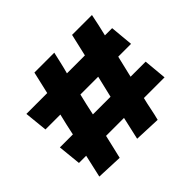

<svg xmlns="http://www.w3.org/2000/svg" viewBox="-131 -675 847 847"><g transform="rotate(-45 293.0 -251.0)"><path d="M533 -517Q528 -491 522 -464.5Q516 -438 510 -413H555L565 -305H485L461 -204H555L565 -96H436Q429 -68 423.5 -40Q418 -12 411 15L288 10L312 -96H200Q193 -68 187 -40Q181 -12 174 15L52 10L76 -96H31L20 -204H101Q106 -229 112 -254.5Q118 -280 124 -305H31L20 -413H150L174 -517H298Q292 -491 286 -464.5Q280 -438 273 -413H385L409 -517ZM249 -305Q243 -280 237 -254.5Q231 -229 226 -204H336L360 -305Z"/></g></svg>

Font: Palanquin Dark Medium
Style: Regular
Weight: 500
Designer: Pria Ravichandran
Version: Version 1.001